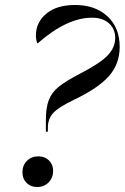

<svg xmlns="http://www.w3.org/2000/svg" viewBox="-20 -744 500 770"><path d="M460 -556Q460 -488 417.5 -439.5Q375 -391 279 -345Q216 -315 194 -291.5Q172 -268 172 -233V-216H164V-262Q164 -313 176 -343.5Q188 -374 216 -396.5Q244 -419 300 -448Q383 -491 412.5 -522.5Q442 -554 442 -592Q442 -628 417 -650.5Q392 -673 349 -673Q248 -673 131 -570H130Q124 -584 124 -602Q124 -654 165.5 -689Q207 -724 281 -724Q362 -724 411 -678.5Q460 -633 460 -556ZM134 -117Q160 -117 176.5 -100.5Q193 -84 193 -59Q193 -31 175 -12.5Q157 6 129 6Q103 6 86.5 -10.5Q70 -27 70 -53Q70 -81 88 -99Q106 -117 134 -117Z"/></svg>

Font: Nyght Serif Italic
Style: Regular
Weight: 400
Italic angle: -16°
Designer: Maksym Kobuzan
Version: Version 0.410